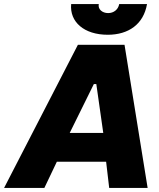

<svg xmlns="http://www.w3.org/2000/svg" viewBox="-73 -919 780 939"><path d="M-53 0H144L205 -128H446L461 0H649L536 -700H308ZM454 -749C555 -749 629 -800 646 -899H510C505 -872 483 -855 456 -855C427 -855 405 -874 410 -899H275C267 -812 338 -749 454 -749ZM268 -269 386 -508H398L432 -269Z"/></svg>

Font: Fixel Display 20240404 ExBold
Style: Italic
Weight: 800
Italic angle: -10°
Designer: AlfaBravo + MacPaw
Foundry: Kyrylo Tkachov, Marchela Mozhyna, Serhii Makarenko, Maria Weinstein, Zakhar Kryvoshyya
Version: Version 1.211;Glyphs 3.2 (3225)